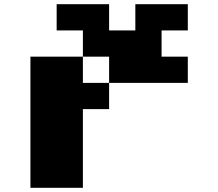

<svg xmlns="http://www.w3.org/2000/svg" viewBox="-20 -1020 1040 915"><path d="M250 -937.5V-1000H375H500V-937.5V-875H562.5H625V-937.5V-1000H750H875V-937.5V-875H812.5H750V-812.5V-750H812.5H875V-687.5V-625H687.5H500V-562.5V-500H437.5H375V-312.5V-125H250H125V-437.5V-750H250H375V-812.5V-875H312.5H250ZM500 -687.5V-750H437.5H375V-687.5V-625H437.5H500Z"/></svg>

Font: Press Start 2P
Style: Regular
Weight: 500
Monospace: yes
Version: Version 2.14